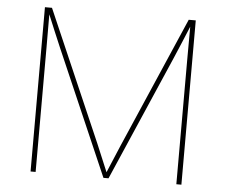

<svg xmlns="http://www.w3.org/2000/svg" viewBox="-52 -787 998 847"><g transform="rotate(5 447.5 -364.0)"><path d="M113.3 0H135.7V-554.7L135.3 -697.8C155.3 -648.9 175.3 -601.6 195.3 -554.7L436 0H458.5L699.2 -554.7C719.2 -601.6 739.3 -648.9 759.3 -697.8L758.8 -554.7V0H781.2V-727.5H750L499 -148.4L447.3 -25.9L396 -148.4L144.5 -727.5H113.3Z"/></g></svg>

Font: Raveo Thin
Style: Regular
Weight: 100
Designer: Jakub Foglar, Rasmus Andersson (Inter)
Foundry: Jakubfoglar.com
Version: Version 1.100;Glyphs 3.2.3 (3260)